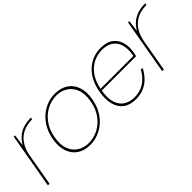

<svg xmlns="http://www.w3.org/2000/svg" viewBox="38 -1071 1642 1642"><g transform="rotate(-45 858.5 -250.5)"><path d="M27 0 115 -501H131L117 -396Q144 -440 176.5 -465.5Q209 -491 249 -502Q289 -513 335 -513L332 -495H323Q296 -495 262 -487Q228 -479 194.5 -457Q161 -435 135 -394Q109 -353 97 -286L47 0Z M528 12Q460 12 412 -19.5Q364 -51 343.5 -110Q323 -169 337 -251Q348 -312 375 -360.5Q402 -409 440.5 -443Q479 -477 525.5 -495Q572 -513 623 -513Q692 -513 740.5 -482Q789 -451 810 -392Q831 -333 816 -251Q805 -189 778 -140.5Q751 -92 712 -58Q673 -24 626 -6Q579 12 528 12ZM531 -8Q588 -8 643 -35Q698 -62 739 -116Q780 -170 794 -251Q808 -331 786.5 -385Q765 -439 720.5 -466Q676 -493 621 -493Q564 -493 509.5 -466Q455 -439 414 -385Q373 -331 359 -251Q345 -170 366 -116Q387 -62 431.5 -35Q476 -8 531 -8Z M1080 12Q1010 12 966 -21Q922 -54 907 -114.5Q892 -175 906 -256Q917 -317 941.5 -365Q966 -413 1002 -446Q1038 -479 1082 -496Q1126 -513 1176 -513Q1249 -513 1291 -481Q1333 -449 1347 -396.5Q1361 -344 1349 -282Q1348 -273 1346 -265.5Q1344 -258 1342 -248H916L919 -266H1327Q1341 -344 1325 -394Q1309 -444 1269.5 -468.5Q1230 -493 1172 -493Q1120 -493 1070 -469.5Q1020 -446 982 -394.5Q944 -343 929 -261L927 -252Q912 -167 929.5 -113Q947 -59 988 -33.5Q1029 -8 1084 -8Q1153 -8 1204 -42Q1255 -76 1289 -138H1311Q1288 -94 1256 -60Q1224 -26 1180 -7Q1136 12 1080 12Z M1409 0 1497 -501H1513L1499 -396Q1526 -440 1558.5 -465.5Q1591 -491 1631 -502Q1671 -513 1717 -513L1714 -495H1705Q1678 -495 1644 -487Q1610 -479 1576.5 -457Q1543 -435 1517 -394Q1491 -353 1479 -286L1429 0Z"/></g></svg>

Font: DM Sans 17pt Thin
Style: Italic
Weight: 250
Italic angle: -10°
Version: Version 4.004;gftools[0.9.30]